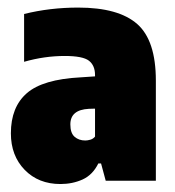

<svg xmlns="http://www.w3.org/2000/svg" viewBox="-20 -770 450 494"><path d="M135.5 -296.5Q79 -296.5 43.5 -333Q8 -369.5 8 -427Q8 -494.5 49 -530.2Q90 -566 187.5 -571L224.5 -573.5V-577Q224.5 -601.5 208.8 -613.8Q193 -626 146.5 -626Q94.5 -626 42 -611V-734Q108.5 -750.5 181 -750.5Q285 -750.5 333 -708.2Q381 -666 381 -562.5V-305H252L240 -349.5H233Q218.5 -320 192.5 -308.2Q166.5 -296.5 135.5 -296.5ZM161 -450Q161 -427.5 172 -418Q183 -408.5 199.5 -408.5Q205 -408.5 212.2 -410.5Q219.5 -412.5 224.5 -418.5V-490.5L208.5 -490Q161 -487.5 161 -450Z"/></svg>

Font: Encode Sans Condensed Condensed ExtraBold
Style: Regular
Weight: 800
Width: 3
Designer: Multiple Designers
Foundry: Impallari Type
Version: Version 3.000; ttfautohint (v1.8.3) -l 8 -r 50 -G 200 -x 14 